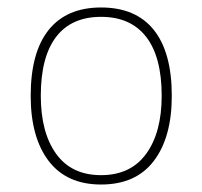

<svg xmlns="http://www.w3.org/2000/svg" viewBox="-20 -483 541 513"><path d="M250 10Q158 10 110 -53Q62 -116 62 -227Q62 -343 110 -403Q158 -463 250 -463Q343 -463 391 -403Q439 -343 439 -227Q439 -116 391 -53Q343 10 250 10ZM250 -15Q329 -15 370.5 -72Q412 -129 412 -227Q412 -331 370.5 -384.5Q329 -438 250 -438Q171 -438 130 -384.5Q89 -331 89 -227Q89 -129 130 -72Q171 -15 250 -15Z"/></svg>

Font: Noto Sans Thai UI SemCond Thin
Style: Regular
Weight: 100
Width: 4
Designer: Monotype Design Team
Foundry: Monotype Imaging Inc.
Version: Version 2.000